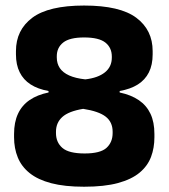

<svg xmlns="http://www.w3.org/2000/svg" viewBox="-20 -674 624 710"><path d="M291 16.5Q219 16.5 169.5 3.5Q120 -9.5 89.8 -33.8Q59.5 -58 45.8 -91.8Q32 -125.5 32 -166.5V-178.5Q32 -222 46.5 -253.2Q61 -284.5 89.5 -304Q118 -323.5 159.5 -332V-337.5Q120 -344.5 93.2 -361.8Q66.5 -379 52.8 -406.8Q39 -434.5 39 -473V-485Q39 -563 99.2 -608.2Q159.5 -653.5 291 -653.5Q424 -653.5 484.2 -608.2Q544.5 -563 544.5 -485V-473Q544.5 -434 530.5 -406.2Q516.5 -378.5 489.5 -361.5Q462.5 -344.5 422.5 -337.5V-332Q465 -323 493.5 -303.5Q522 -284 536.5 -253.2Q551 -222.5 551 -178.5V-166.5Q551 -127 538.5 -93.8Q526 -60.5 496.5 -35.8Q467 -11 416.5 2.8Q366 16.5 291 16.5ZM293 -106.5Q351 -106.5 373.8 -127.2Q396.5 -148 396.5 -182V-187Q396.5 -222.5 371 -242.5Q345.5 -262.5 287.5 -271.5Q233.5 -262.5 210.2 -241.2Q187 -220 187 -187V-182Q187 -147.5 210.8 -127Q234.5 -106.5 293 -106.5ZM295.5 -380.5Q342.5 -386 368 -406.5Q393.5 -427 393.5 -461V-465Q393.5 -497.5 369.8 -516.5Q346 -535.5 291 -535.5Q237.5 -535.5 213.8 -516.8Q190 -498 190 -466V-461.5Q190 -439 201.2 -422.2Q212.5 -405.5 235.8 -395Q259 -384.5 295.5 -380.5Z"/></svg>

Font: Anek Gurmukhi
Style: Bold
Weight: 700
Designer: Sarang Kulkarni (Gurmukhi), Yesha Goshar (Latin)
Foundry: Ek Type
Version: Version 1.003